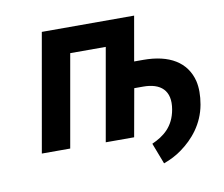

<svg xmlns="http://www.w3.org/2000/svg" viewBox="-74 -619 989 846"><g transform="rotate(-10 420.0 -196.0)"><path d="M670 -91C657 -17 612 18 558 42L594 136C624 125 652 111 676 93C730 54 782 -6 797 -91C804 -131 804 -166 797 -196C775 -284 699 -329 583 -329H542L577 -528H164L71 0H198L271 -414H430L357 0H484L522 -213H562C639 -213 685 -176 670 -91Z"/></g></svg>

Font: Asimov
Style: NarIt
Weight: 500
Designer: Google
Version: Version 2.000980; 2014